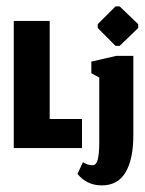

<svg xmlns="http://www.w3.org/2000/svg" viewBox="-20 -455 445 590"><path d="M293 114.7Q342 114.7 365.8 74.5Q389.7 34.3 389.7 -39V-283.3H337.3L260.7 -265.7V-230L285 -216.7V-15.7Q285 2 283.7 14.8Q282.3 27.7 280.5 34.8Q278.7 42 275.7 46.2Q272.7 50.3 270.2 51.5Q267.7 52.7 264.3 52.7Q249.7 52.7 235 43.3L218 79.3Q246.7 114.7 293 114.7ZM335 -314H347.7L404.7 -369V-380.7L347.7 -435.3H335L280.3 -380.7V-369ZM22.3 0H232V-89.3H132.7V-390.7H22.3Z"/></svg>

Font: Jomhuria
Style: Regular
Weight: 400
Designer: Arabic design by Kourosh Beigpour, Latin design by Eben Sorkin, engineering by Lasse Fister and Khaled Hosney
Version: Version 1.0000